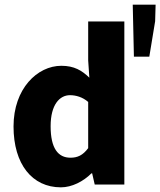

<svg xmlns="http://www.w3.org/2000/svg" viewBox="-20 -791 687 823"><path d="M241 12C288 12 337 -13 372 -48H375L386 0H513V-699H358V-532L363 -458C331 -489 298 -509 243 -509C140 -509 38 -411 38 -249C38 -87 118 12 241 12ZM282 -115C229 -115 197 -155 197 -250C197 -343 236 -383 280 -383C305 -383 334 -375 358 -354V-156C335 -125 312 -115 282 -115ZM554 -548H620L645 -700L647 -771H549Z"/></svg>

Font: Source Sans Pro
Style: Bold
Weight: 700
Designer: Paul D. Hunt
Foundry: Adobe Systems Incorporated
Version: Version 3.006;hotconv 1.0.111;makeotfexe 2.5.65597